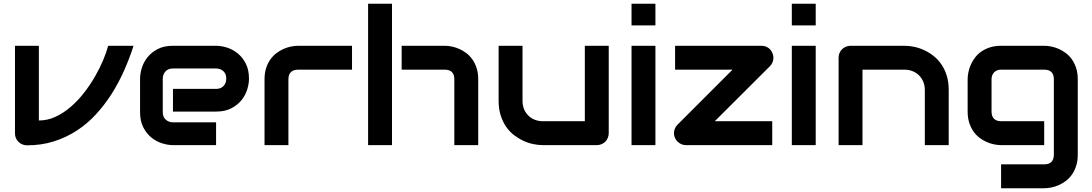

<svg xmlns="http://www.w3.org/2000/svg" viewBox="-20 -771 5802 1020"><path d="M689.5 -527.8Q668 -460.9 639.2 -396Q610.4 -331.1 573 -272.2Q535.6 -213.4 489.5 -163.3Q443.4 -113.3 387.5 -76.9Q331.5 -40.5 265.9 -19.8Q200.2 1 123.5 1Q110.4 1 98.6 -3.9Q86.9 -8.8 78.1 -17.3Q69.3 -25.9 64.5 -37.4Q59.6 -48.8 59.6 -62V-527.8H186.5V-130.9Q232.9 -130.9 275.6 -150.9Q318.4 -170.9 356.4 -203.9Q394.5 -236.8 427 -278.8Q459.5 -320.8 484.9 -365Q510.3 -409.2 528.1 -451.7Q545.9 -494.1 554.7 -527.8Z M1302.7 -353Q1302.7 -326.7 1293.5 -296.1Q1284.2 -265.6 1263.4 -239.5Q1242.7 -213.4 1209.2 -195.8Q1175.8 -178.2 1127.9 -178.2H898.9V-298.8H1127.9Q1153.8 -298.8 1168 -314.7Q1182.1 -330.6 1182.1 -354Q1182.1 -378.9 1166.3 -393.1Q1150.4 -407.2 1127.9 -407.2H898.9Q873 -407.2 858.9 -391.4Q844.7 -375.5 844.7 -352.1V-174.8Q844.7 -149.4 860.6 -135.3Q876.5 -121.1 899.9 -121.1H1127.9V0H898.9Q872.6 0 842 -9.3Q811.5 -18.6 785.4 -39.3Q759.3 -60.1 741.7 -93.5Q724.1 -127 724.1 -174.8V-353Q724.1 -379.4 733.4 -409.9Q742.7 -440.4 763.4 -466.6Q784.2 -492.7 817.6 -510.3Q851.1 -527.8 898.9 -527.8H1127.9Q1154.3 -527.8 1184.8 -518.6Q1215.3 -509.3 1241.5 -488.5Q1267.6 -467.8 1285.2 -434.3Q1302.7 -400.9 1302.7 -353Z M1850.1 -400.9H1564.5Q1538.6 -400.9 1525.4 -387.9Q1512.2 -375 1512.2 -350.1V0H1385.3V-350.1Q1385.3 -382.8 1393.6 -408.7Q1401.9 -434.6 1415.8 -454.3Q1429.7 -474.1 1447.8 -488Q1465.8 -502 1485.6 -510.7Q1505.4 -519.5 1525.6 -523.7Q1545.9 -527.8 1563.5 -527.8H1850.1Z M2520.5 0H2393.6V-350.1Q2393.6 -375 2380.9 -387.9Q2368.2 -400.9 2342.8 -400.9H2113.8V-527.8H2342.8Q2360.8 -527.8 2380.9 -523.7Q2400.9 -519.5 2420.7 -510.7Q2440.4 -502 2458.5 -488Q2476.6 -474.1 2490.2 -454.3Q2503.9 -434.6 2512.2 -408.7Q2520.5 -382.8 2520.5 -350.1ZM2062.5 0H1935.5V-751H2062.5Z M3213.9 -64Q3213.9 -50.3 3209 -38.6Q3204.1 -26.9 3195.6 -18.3Q3187 -9.8 3175.5 -4.9Q3164.1 0 3150.9 0H2863.8Q2840.3 0 2813.7 -5.4Q2787.1 -10.7 2761.2 -22.7Q2735.4 -34.7 2711.2 -53Q2687 -71.3 2668.9 -97.4Q2650.9 -123.5 2639.9 -157.7Q2628.9 -191.9 2628.9 -234.9V-527.8H2755.9V-234.9Q2755.9 -210 2764.4 -190.2Q2772.9 -170.4 2787.6 -156.2Q2802.2 -142.1 2822 -134.5Q2841.8 -127 2864.7 -127H3086.9V-527.8H3213.9Z M3461.9 -636.2H3335V-751H3461.9ZM3461.9 0H3335V-527.8H3461.9Z M4083.5 -488.8Q4091.3 -470.7 4087.6 -452.1Q4084 -433.6 4070.8 -419.9L3777.3 -127H4082.5V0H3624.5Q3605 0 3589.1 -11Q3573.2 -22 3565.4 -39.1Q3558.1 -57.1 3561.8 -75.9Q3565.4 -94.7 3579.6 -108.9L3871.6 -400.9H3566.4V-527.8H4025.4Q4044.4 -527.8 4060.3 -517.6Q4076.2 -507.3 4083.5 -488.8Z M4313.5 -636.2H4186.5V-751H4313.5ZM4313.5 0H4186.5V-527.8H4313.5Z M5020 0H4893.1V-293Q4893.1 -317.9 4884.5 -337.6Q4876 -357.4 4861.3 -371.6Q4846.7 -385.7 4826.9 -393.3Q4807.1 -400.9 4784.2 -400.9H4562V0H4435.1V-464.8Q4435.1 -478 4439.9 -489.5Q4444.8 -501 4453.6 -509.5Q4462.4 -518.1 4474.1 -522.9Q4485.8 -527.8 4499 -527.8H4785.2Q4809.1 -527.8 4835.7 -522.5Q4862.3 -517.1 4888.4 -505.1Q4914.6 -493.2 4938.2 -474.9Q4961.9 -456.5 4980.2 -430.4Q4998.5 -404.3 5009.3 -370.1Q5020 -335.9 5020 -293Z M5705.6 50.8Q5705.6 83.5 5697.3 109.6Q5689 135.7 5675.3 155.5Q5661.6 175.3 5643.6 189.2Q5625.5 203.1 5605.7 211.9Q5585.9 220.7 5565.7 224.9Q5545.4 229 5527.3 229H5298.3V102.1H5527.3Q5553.2 102.1 5565.9 88.9Q5578.6 75.7 5578.6 50.8V-350.1Q5578.6 -375 5565.9 -387.9Q5553.2 -400.9 5527.3 -400.9H5298.3Q5274.9 -400.9 5261.2 -386.5Q5247.6 -372.1 5247.6 -350.1V-178.2Q5247.6 -153.3 5260.7 -140.1Q5273.9 -127 5299.3 -127H5527.3V0H5298.3Q5280.3 0 5260.3 -4.2Q5240.2 -8.3 5220.5 -17.1Q5200.7 -25.9 5182.6 -39.8Q5164.6 -53.7 5150.9 -73.5Q5137.2 -93.3 5128.9 -119.4Q5120.6 -145.5 5120.6 -178.2V-350.1Q5120.6 -368.2 5124.8 -388.2Q5128.9 -408.2 5137.7 -428Q5146.5 -447.8 5160.4 -465.8Q5174.3 -483.9 5194.1 -497.6Q5213.9 -511.2 5239.7 -519.5Q5265.6 -527.8 5298.3 -527.8H5527.3Q5545.4 -527.8 5565.7 -523.7Q5585.9 -519.5 5605.7 -510.7Q5625.5 -502 5643.6 -488Q5661.6 -474.1 5675.3 -454.3Q5689 -434.6 5697.3 -408.7Q5705.6 -382.8 5705.6 -350.1Z"/></svg>

Font: Audiowide
Style: Regular
Weight: 400
Version: Version 1.003